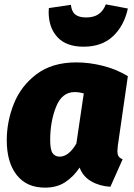

<svg xmlns="http://www.w3.org/2000/svg" viewBox="-20 -840 614 880"><path d="M566 -491 520 -172Q518 -152 518 -147Q518 -133 523 -124.5Q528 -116 542 -110L486 16Q436 13 398 -9Q360 -31 345 -72Q316 -29 278 -4.5Q240 20 186 20Q102 20 56.5 -38Q11 -96 11 -197Q11 -283 43.5 -364.5Q76 -446 147.5 -500Q219 -554 330 -554Q389 -554 451 -538.5Q513 -523 566 -491ZM210 -198Q210 -153 221.5 -137.5Q233 -122 253 -122Q295 -122 330 -182L364 -412Q342 -418 322 -418Q264 -418 237 -350.5Q210 -283 210 -198ZM203 -785 204 -803 305 -818Q308 -787 325 -773.5Q342 -760 375 -760Q409 -760 431 -774.5Q453 -789 465 -820L566 -801Q549 -722 498 -674Q447 -626 363 -626Q284 -626 243.5 -669.5Q203 -713 203 -785Z"/></svg>

Font: Fira Sans Black
Style: Italic
Weight: 900
Italic angle: -8°
Designer: Carrois Corporate & Edenspiekermann AG
Foundry: Carrois Corporate GbR & Edenspiekermann AG
Version: Version 4.203